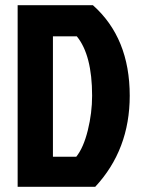

<svg xmlns="http://www.w3.org/2000/svg" viewBox="-20 -720 550 740"><path d="M184 -116H274Q302 -151 318.5 -218Q335 -285 335 -351Q335 -508 276 -580H184ZM48 0V-700H338Q480 -574 480 -351Q480 -143 347 0Z"/></svg>

Font: Jockey One
Style: Regular
Weight: 400
Designer: TypeTogether
Foundry: TypeTogether
Version: Version 1.002